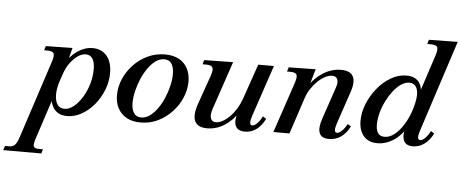

<svg xmlns="http://www.w3.org/2000/svg" viewBox="-207 -863 3105 1293"><g transform="rotate(5 1345.0 -216.5)"><path d="M-148 280 -138 251H-112Q-86 251 -72 237Q-58 223 -46 187L127 -342Q141 -384 133 -399Q125 -414 89 -414H68L77 -443L257 -446L229 -337L204 -325Q240 -389 290 -423Q340 -457 392 -457Q454 -457 489 -415Q524 -373 524 -300Q524 -241 502 -185Q480 -129 442.5 -84Q405 -39 357.5 -12.5Q310 14 261 14Q195 14 166 -33.5Q137 -81 148 -155L168 -136L62 187Q50 225 56 238Q62 251 91 251H118L110 280ZM239 -33Q269 -33 300 -57.5Q331 -82 356.5 -123Q382 -164 397 -214.5Q412 -265 412 -316Q412 -362 396.5 -386.5Q381 -411 350 -411Q323 -411 295.5 -391.5Q268 -372 244.5 -339.5Q221 -307 207 -265L192 -221Q174 -168 174 -125Q174 -82 190 -57.5Q206 -33 239 -33Z M757 14Q700 14 661.5 -8Q623 -30 603 -68Q583 -106 583 -155Q583 -212 606 -265.5Q629 -319 670 -362.5Q711 -406 765.5 -431.5Q820 -457 882 -457Q939 -457 977.5 -435.5Q1016 -414 1035.5 -376Q1055 -338 1055 -289Q1055 -233 1032 -179Q1009 -125 968 -81.5Q927 -38 873.5 -12Q820 14 757 14ZM758 -20Q789 -20 816.5 -40Q844 -60 867.5 -93Q891 -126 908.5 -167Q926 -208 936 -250.5Q946 -293 946 -331Q946 -372 930.5 -398Q915 -424 880 -424Q849 -424 821.5 -404Q794 -384 770.5 -350.5Q747 -317 729.5 -276Q712 -235 702 -192Q692 -149 692 -112Q692 -72 708 -46Q724 -20 758 -20Z M1207 14Q1143 14 1124 -26Q1105 -66 1131 -142L1201 -341Q1215 -382 1207 -397.5Q1199 -413 1163 -413H1139L1148 -442L1343 -445L1232 -117Q1219 -77 1227.5 -54.5Q1236 -32 1263 -32Q1284 -32 1308.5 -45.5Q1333 -59 1356.5 -83Q1380 -107 1399 -138Q1418 -169 1430 -203L1513 -443H1619L1502 -95Q1481 -32 1509 -32Q1523 -32 1541.5 -50.5Q1560 -69 1575 -99L1598 -84Q1548 14 1462 14Q1412 14 1398 -20.5Q1384 -55 1407 -122L1418 -118Q1378 -55 1323 -20.5Q1268 14 1207 14Z M2030 14Q1980 14 1966 -20Q1952 -54 1975 -121L2049 -339Q2060 -373 2051 -392.5Q2042 -412 2015 -412Q1993 -412 1967.5 -398.5Q1942 -385 1918 -362Q1894 -339 1875 -310Q1856 -281 1845 -249L1763 0H1654L1769 -342Q1783 -384 1775 -399Q1767 -414 1731 -414H1710L1719 -443L1901 -446L1861 -307L1856 -326Q1897 -388 1954 -422.5Q2011 -457 2072 -457Q2134 -457 2153.5 -421Q2173 -385 2149 -315L2074 -92Q2064 -62 2066 -47Q2068 -32 2081 -32Q2095 -32 2113 -49Q2131 -66 2148 -97L2171 -83Q2121 14 2030 14Z M2358 14Q2296 14 2264 -25Q2232 -64 2232 -127Q2232 -184 2255.5 -242Q2279 -300 2319 -349Q2359 -398 2409.5 -427.5Q2460 -457 2514 -457Q2574 -457 2601 -419Q2628 -381 2617 -315L2600 -313L2697 -609Q2710 -648 2703.5 -664.5Q2697 -681 2659 -681H2635L2643 -710L2838 -713L2637 -95Q2616 -32 2644 -32Q2658 -32 2676 -49.5Q2694 -67 2711 -99L2734 -84Q2709 -36 2674 -11Q2639 14 2597 14Q2568 14 2552.5 2Q2537 -10 2532 -30.5Q2527 -51 2531 -78.5Q2535 -106 2546 -138L2558 -126Q2524 -58 2470 -22Q2416 14 2358 14ZM2402 -33Q2436 -33 2468 -58Q2500 -83 2526.5 -124.5Q2553 -166 2571 -215Q2582 -248 2589 -279Q2596 -310 2596 -334Q2596 -371 2581 -391Q2566 -411 2538 -411Q2511 -411 2483 -392.5Q2455 -374 2430.5 -342.5Q2406 -311 2386.5 -272.5Q2367 -234 2356 -193.5Q2345 -153 2344 -117Q2342 -33 2402 -33Z"/></g></svg>

Font: Baskervville SemiBold
Style: Italic
Weight: 600
Italic angle: -18°
Version: Version 1.100